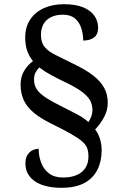

<svg xmlns="http://www.w3.org/2000/svg" viewBox="-20 -780 584 914"><path d="M272 114Q233 114 201.5 106.5Q170 99 147.5 84Q125 69 113 47.5Q101 26 101 -2Q101 -29 112 -44.5Q123 -60 137.5 -66Q152 -72 164 -72Q164 -37 176 -5.5Q188 26 213.5 45.5Q239 65 279 65Q320 65 347 52.5Q374 40 387.5 18Q401 -4 401 -35Q401 -57 395.5 -73.5Q390 -90 372 -106Q354 -122 319 -142Q284 -162 225 -191Q172 -217 139.5 -244.5Q107 -272 92.5 -304.5Q78 -337 78 -377Q78 -415 95 -443Q112 -471 137 -489Q119 -511 109.5 -538Q100 -565 100 -601Q100 -652 124 -687.5Q148 -723 189.5 -741.5Q231 -760 284 -760Q339 -760 375 -745.5Q411 -731 429 -705.5Q447 -680 447 -648Q447 -616 427.5 -601.5Q408 -587 376 -587Q376 -618 367 -646Q358 -674 337 -692Q316 -710 280 -710Q231 -710 203 -685Q175 -660 175 -613Q175 -578 192.5 -556.5Q210 -535 245 -518Q280 -501 330 -476Q387 -449 423 -421Q459 -393 476 -361.5Q493 -330 493 -291Q493 -254 474.5 -220.5Q456 -187 433 -164Q443 -151 449.5 -136Q456 -121 460 -103.5Q464 -86 464 -65Q464 -13 444 27.5Q424 68 382 91Q340 114 272 114ZM401 -199Q409 -211 414.5 -225.5Q420 -240 420 -256Q420 -279 410.5 -299Q401 -319 373.5 -340.5Q346 -362 292 -388Q256 -405 224.5 -422Q193 -439 167 -459Q157 -449 149.5 -435.5Q142 -422 142 -402Q142 -375 155 -355Q168 -335 199.5 -314.5Q231 -294 288 -266Q318 -251 347.5 -235.5Q377 -220 401 -199Z"/></svg>

Font: Noto Serif Armenian
Style: Regular
Weight: 400
Designer: Monotype Design Team
Foundry: Monotype Imaging Inc.
Version: Version 2.007